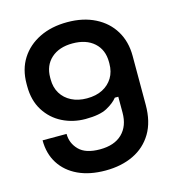

<svg xmlns="http://www.w3.org/2000/svg" viewBox="-108 -806 833 912"><g transform="rotate(-15 308.5 -350.0)"><path d="M300 14Q222 14 165.5 -12.5Q109 -39 78 -87.5Q47 -136 47 -202H165Q165 -156 197.5 -123Q230 -90 300 -90Q371 -90 409.5 -127.5Q448 -165 448 -231V-309H431Q413 -286 377 -266.5Q341 -247 271 -247Q210 -247 158 -273Q106 -299 74.5 -349Q43 -399 43 -469V-481Q43 -552 76 -604Q109 -656 168 -685Q227 -714 305 -714Q383 -714 441.5 -684.5Q500 -655 532 -602Q564 -549 564 -479V-238Q564 -155 530.5 -99Q497 -43 437.5 -14.5Q378 14 300 14ZM303 -340Q348 -340 380 -356.5Q412 -373 430 -402.5Q448 -432 448 -472V-480Q448 -540 409 -575Q370 -610 303 -610Q237 -610 198 -575Q159 -540 159 -480V-472Q159 -432 177 -402.5Q195 -373 227.5 -356.5Q260 -340 303 -340Z"/></g></svg>

Font: Space Grotesk SemiBold
Style: Regular
Weight: 600
Designer: Florian Karsten
Foundry: Florian Karsten
Version: Version 2.000